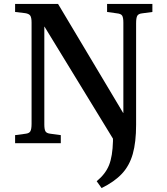

<svg xmlns="http://www.w3.org/2000/svg" viewBox="-20 -730 852 979"><path d="M57 0V-41L110 -48Q129 -50 135 -61Q141 -72 141 -99V-615Q141 -640 134.5 -650Q128 -660 108 -663L57 -669V-710H276L608 -154H609V-615Q609 -640 603 -650Q597 -660 576 -662L526 -669V-710H757V-669L705 -662Q686 -660 680 -649.5Q674 -639 674 -611V-94Q674 -5 657 55Q640 115 601.5 156Q563 197 498 229L473 194Q518 157 536 112Q554 67 556 -10V-23L207 -594H206V-95Q206 -70 212 -60Q218 -50 238 -48L290 -41V0Z"/></svg>

Font: Literata 36pt Medium
Style: Regular
Weight: 500
Designer: Latin by Veronika Burian and Jose Scaglione. Greek by Irene Vlachou. Cyrillic by Vera Evstafieva.
Foundry: TypeTogether
Version: Version 3.002